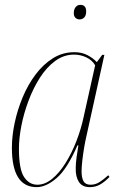

<svg xmlns="http://www.w3.org/2000/svg" viewBox="-20 -761 490 791"><path d="M131 10Q29 10 29 -152Q29 -201 40.5 -255Q52 -309 73.5 -360.5Q95 -412 126.5 -454Q158 -496 198 -521Q238 -546 286 -546Q317 -546 340 -534Q363 -522 379 -505L401 -535H410L336 -200Q331 -179 326.5 -152Q322 -125 319 -98.5Q316 -72 316 -56Q316 -29 324 -14.5Q332 0 353 0Q373 0 389.5 -10.5Q406 -21 426 -39L431 -32Q413 -13 393.5 -1.5Q374 10 350 10Q319 10 305 -11.5Q291 -33 292 -69Q292 -87 295.5 -113.5Q299 -140 303 -162H299Q257 -65 213.5 -27.5Q170 10 131 10ZM134 0Q165 0 194.5 -24Q224 -48 249.5 -88.5Q275 -129 294.5 -179Q314 -229 325 -281L372 -492Q359 -514 335 -525Q311 -536 285 -536Q243 -536 207.5 -510Q172 -484 144.5 -441Q117 -398 97.5 -346Q78 -294 68 -242.5Q58 -191 58 -148Q58 -64 79 -32Q100 0 134 0ZM308 -681Q298 -681 291 -687.5Q284 -694 284 -707Q284 -722 291.5 -731.5Q299 -741 311 -741Q335 -741 335 -714Q335 -697 327 -689Q319 -681 308 -681Z"/></svg>

Font: Noto Serif Display SemiCondensed Thin
Style: Italic
Weight: 100
Width: 4
Italic angle: -12°
Designer: Monotype Design Team
Foundry: Monotype Imaging Inc.
Version: Version 2.009